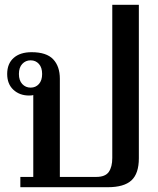

<svg xmlns="http://www.w3.org/2000/svg" viewBox="-20 -782 660 802"><path d="M65 -43H119V-385Q115 -383 101 -383Q62 -383 36 -407Q10 -431 10 -473Q10 -516 37 -540Q64 -564 112 -564Q174 -564 202 -534.5Q230 -505 230 -453V-43H382Q420 -43 434.5 -64Q449 -85 449 -122V-762H560V-121Q560 -57 529 -28.5Q498 0 430 0H65ZM156 -473Q156 -500 142.5 -515Q129 -530 108 -530Q87 -530 73 -515Q59 -500 59 -473Q59 -446 73 -431Q87 -416 108 -416Q129 -416 142.5 -431Q156 -446 156 -473Z"/></svg>

Font: Trirong Medium
Style: Regular
Weight: 500
Designer: Katatrad Team
Foundry: CadsonDemak
Version: Version 1.001